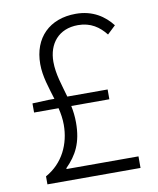

<svg xmlns="http://www.w3.org/2000/svg" viewBox="-82 -785 698 849"><g transform="rotate(-10 267.5 -360.5)"><path d="M157 -52V-56C206 -105 234 -158 234 -247C234 -274 231 -299 226 -323H397V-367H216C201 -422 182 -473 182 -529C182 -609 229 -670 317 -670C374 -670 412 -643 441 -606L478 -641C444 -685 392 -721 316 -721C198 -721 123 -647 123 -529C123 -473 142 -421 158 -367H133L59 -364V-323H169C175 -298 179 -273 179 -247C179 -162 142 -80 62 -36V0H480V-52Z"/></g></svg>

Font: Genne Gothic Light
Style: Regular
Weight: 300
Designer: Ryoko NISHIZUKA (kana & ideographs); Paul D. Hunt (Latin, Greek & Cyrillic); Wenlong ZHANG (bopomofo); Sandoll Communica
Foundry: Adobe Systems Incorporated
Version: Version 1.004;PS 1.004;hotconv 16.6.51;makeotf.lib2.5.65220